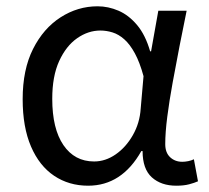

<svg xmlns="http://www.w3.org/2000/svg" viewBox="-20 -577 665 610"><path d="M260 13Q199 13 152 -18.5Q105 -50 78.5 -111.5Q52 -173 52 -262Q52 -356 85 -421.5Q118 -487 172.5 -522Q227 -557 290 -557Q324 -557 356.5 -543Q389 -529 415.5 -497.5Q442 -466 457 -414H460L483 -543H573Q562 -490 550.5 -431Q539 -372 528.5 -314.5Q518 -257 511.5 -206.5Q505 -156 505 -119Q505 -92 520.5 -77.5Q536 -63 559 -63Q568 -63 578 -65Q588 -67 596 -71L609 -1Q598 4 581 8.5Q564 13 540 13Q492 13 462.5 -13.5Q433 -40 433 -97H429Q367 13 260 13ZM279 -64Q315 -64 347.5 -86.5Q380 -109 402 -147.5Q424 -186 427 -232L436 -335Q424 -379 408.5 -407.5Q393 -436 375 -452Q357 -468 337.5 -474Q318 -480 299 -480Q260 -480 225 -455.5Q190 -431 168 -383Q146 -335 146 -263Q146 -168 181.5 -116Q217 -64 279 -64Z"/></svg>

Font: hexltamil05
Style: Book
Weight: 400
Designer: Jelle Bosma - Monotype Design Team
Foundry: Monotype Imaging Inc.
Version: Version 2.003